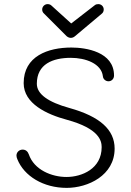

<svg xmlns="http://www.w3.org/2000/svg" viewBox="-20 -913 638 933"><path d="M304 -737C310 -732 317 -729 324 -729C330 -729 337 -731 343 -736L474 -846C481 -851 484 -859 484 -867C484 -882 472 -893 458 -893C452 -893 446 -892 441 -888L326 -799L230 -886C225 -891 218 -893 211 -893C197 -893 185 -881 185 -867C185 -859 188 -852 194 -847ZM318 -388C213 -417 159 -456 159 -506C159 -602 237 -632 324 -632C396 -632 473 -604 480 -542C481 -529 493 -518 507 -518C522.4 -518 534.1 -530 534.1 -546C534.1 -661.7 396.5 -682 327 -682C213 -682 95 -640 95 -509C95 -409 208 -357 305 -331C463 -288 474 -228 474 -198C474 -93 378 -53 303 -53C232 -53 146 -87 120 -163C115 -177 105 -186 90 -186C73 -186 60 -173 60 -157C60 -152 62 -144 64 -140C97 -57 191 0 304 0C407 0 537 -60 537 -191C537 -283 465 -347 318 -388Z"/></svg>

Font: Comic Neue
Style: Normal
Weight: 400
Designer: Craig Rozynski
Foundry: Craig Rozynski
Version: Version 2.003